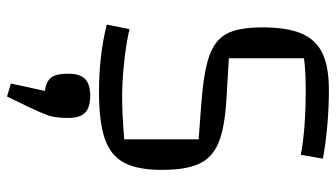

<svg xmlns="http://www.w3.org/2000/svg" viewBox="-225 -455 957 547"><g transform="rotate(90 253.5 -181.5)"><path d="M257 -51Q307 -51 377 -57V-269L281 -276Q186 -283 140 -299Q94 -315 76 -349Q58 -383 58 -451Q58 -521 75.5 -562Q93 -603 131.5 -621.5Q170 -640 236 -640Q336 -640 432 -623L421 -560Q348 -574 234 -574Q184 -574 146 -569V-355L265 -348Q345 -343 387 -325.5Q429 -308 446.5 -270.5Q464 -233 464 -164Q464 -95 443.5 -56.5Q423 -18 375 -1.5Q327 15 240 15Q141 15 50 -7L63 -72Q100 -63 154.5 -57Q209 -51 257 -51ZM218 266 239 169Q213 166 201.5 152Q190 138 190 103Q190 69 205 54.5Q220 40 253 40Q286 40 301 54.5Q316 69 316 103Q316 138 309.5 157.5Q303 177 284 217L255 277Z"/></g></svg>

Font: Changa Light
Style: Regular
Weight: 300
Designer: Eduardo Rodriguez Tunni
Foundry: Eduardo Rodriguez Tunni
Version: Version 2.002; ttfautohint (v1.5) -l 8 -r 50 -G 110 -x 14 -H